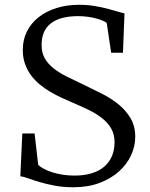

<svg xmlns="http://www.w3.org/2000/svg" viewBox="-20 -771 628 802"><path d="M73.2 -213.4H124.5L139.6 -82Q148.4 -73.7 163.6 -65.7Q178.7 -57.6 198.5 -51.3Q218.3 -44.9 241.7 -41.3Q265.1 -37.6 291 -37.6Q332.5 -37.6 363.8 -47.4Q395 -57.1 416 -75.4Q437 -93.8 447.8 -119.4Q458.5 -145 458.5 -176.8Q458.5 -209.5 444.6 -233.9Q430.7 -258.3 406.5 -277.3Q382.3 -296.4 349.6 -312.3Q316.9 -328.1 278.8 -344.2Q258.3 -353 235.1 -363.8Q211.9 -374.5 189.2 -387.9Q166.5 -401.4 146 -418.2Q125.5 -435.1 109.6 -456.5Q93.8 -478 84.5 -504.2Q75.2 -530.3 75.2 -562.5Q75.2 -605 92.5 -639.6Q109.9 -674.3 141.1 -699Q172.4 -723.6 215.6 -737.3Q258.8 -751 310.5 -751Q344.2 -751 374 -746.1Q403.8 -741.2 428 -734.9Q452.1 -728.5 470.5 -722.9Q488.8 -717.3 500 -715.3L493.7 -550.8H444.3L425.8 -675.3Q420.4 -679.7 409.2 -684.6Q397.9 -689.5 382.1 -693.8Q366.2 -698.2 346.7 -700.9Q327.1 -703.6 306.2 -703.6Q231.9 -703.6 192.9 -673.8Q153.8 -644 153.8 -583Q153.8 -550.8 166.7 -527.8Q179.7 -504.9 202.9 -486.3Q226.1 -467.8 258.5 -451.4Q291 -435.1 330.6 -416.5Q367.7 -398.9 405.8 -379.6Q443.8 -360.4 474.9 -335.2Q505.9 -310.1 525.4 -277.1Q544.9 -244.1 544.9 -199.2Q544.9 -160.2 527.6 -122.6Q510.3 -85 477.3 -55.2Q444.3 -25.4 396.2 -7.1Q348.1 11.2 286.1 11.2Q243.7 11.2 208.3 4.4Q172.9 -2.4 144.8 -10.7Q116.7 -19 96.7 -26.4Q76.7 -33.7 64.9 -34.7Z"/></svg>

Font: MerriweatherLight
Style: Regular
Weight: 300
Designer: Eben Sorkin ( sorkintype@gmail.com )
Foundry: Eben Sorkin
Version: Version 1.055; ttfautohint (v1.4.1)